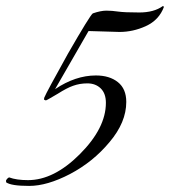

<svg xmlns="http://www.w3.org/2000/svg" viewBox="-32 -598 559 631"><path d="M273 -554Q299 -563 317.5 -563Q336 -563 356 -560Q377 -557 426 -557Q474 -557 503 -578L507 -576Q491 -532 447 -512Q405 -493 361 -493L259 -496L149 -305Q216 -350 283 -350Q328 -350 355.5 -328Q383 -306 383 -263Q383 -196 328 -131Q274 -66 198 -26Q123 13 64 13Q4 13 -12 1V-6L-6 -13L-2 -15Q22 -6 60 -6Q145 -6 230 -91Q316 -177 316 -260Q316 -291 299 -307.5Q282 -324 255 -324Q230 -324 208 -316Q188 -309 158 -290Q144 -282 134 -276Q124 -270 119 -268L113 -270V-276Q117 -286 136.5 -322Q156 -358 191 -421Q264 -548 273 -554Z"/></svg>

Font: #9Slide05 Great Vibes
Style: Regular
Weight: 400
Designer: Robert E. Leuschke
Foundry: Robert E. Leuschke
Version: Version 1.001